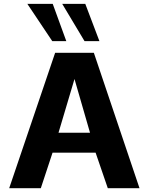

<svg xmlns="http://www.w3.org/2000/svg" viewBox="-20 -988 781 1008"><path d="M28.3 0 269.5 -710.9H472.7L712.4 0H545.9L481.9 -186.5H255.9L194.3 0ZM287.1 -291H452.6L371.1 -573.2ZM254.4 -772 123.5 -967.8H256.8L328.1 -772ZM423.8 -772 306.6 -967.8H427.7L502 -772Z"/></svg>

Font: Comme
Style: Bold
Weight: 700
Version: Version 1.000;gftools[0.9.27]